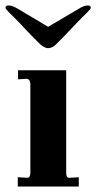

<svg xmlns="http://www.w3.org/2000/svg" viewBox="-45 -682 352 702"><path d="M20 0V-34L55 -32Q66 -32 66 -51V-374Q66 -391 54 -394L21 -392V-425H197V-51Q197 -41 200 -36Q203 -31 210 -32L243 -34V0ZM131 -506Q116 -506 98 -524L74 -548L51 -572Q27 -598 3 -622Q-9 -633 -17 -642Q-25 -650 -25 -654Q-25 -662 -13 -662Q0 -662 20 -650L131 -584L243 -650Q262 -662 276 -662Q287 -662 287 -654Q287 -650 279 -642Q271 -633 259 -622Q235 -598 211 -572L188 -548L164 -524Q148 -506 131 -506Z"/></svg>

Font: UnnaBold
Style: Bold
Weight: 700
Designer: Jorge de Buen Unna
Foundry: Omnibus-Type
Version: Version 2.008;hotconv 1.0.109;makeotfexe 2.5.65596